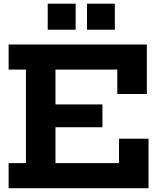

<svg xmlns="http://www.w3.org/2000/svg" viewBox="-20 -994 852 1014"><path d="M521 -442.5V-322H199V-442.5ZM608.5 -261.5H764.5V0H25.5V-132.5H117V-626.5H25.5V-759H755.5V-497.5H599.5V-626.5H273V-132.5H608.5ZM232 -974.5H379.5V-837H232ZM439.5 -974.5H586.5V-837H439.5Z"/></svg>

Font: Hepta Slab ExtraLight
Style: Bold
Weight: 700
Version: Version 1.102